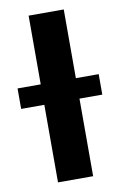

<svg xmlns="http://www.w3.org/2000/svg" viewBox="-138 -776 521 825"><g transform="rotate(-10 123.0 -364.0)"><path d="M200.2 -727.5V0H46.9V-727.5ZM-54.2 -338.4V-427.7H299.8V-338.4Z"/></g></svg>

Font: Inter Tight
Style: Bold
Weight: 700
Designer: Rasmus Andersson
Foundry: rsms
Version: Version 3.004; ttfautohint (v1.8.4.7-5d5b)